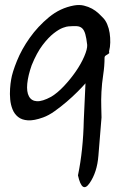

<svg xmlns="http://www.w3.org/2000/svg" viewBox="-20 -479 522 772"><path d="M293.5 226.1Q314.5 125 316.9 3.9L323.7 -144Q312 -130.4 291.7 -110.1Q271.5 -89.8 247.8 -69.6Q224.1 -49.3 199.7 -32Q175.3 -14.6 153.3 -6.8Q117.2 6.3 92.5 4.9Q67.9 3.4 52.7 -8.8Q37.6 -21 30.3 -39.6Q22.9 -58.1 21 -79.6Q19 -101.1 20.5 -122.6Q22 -144 24.9 -159.7Q29.3 -187.5 48.1 -234.1Q66.9 -280.8 99.6 -326.9Q132.3 -373 177 -409.9Q221.7 -446.8 277.3 -457Q299.3 -460.9 317.4 -456.5Q335.4 -452.1 350.1 -444.1Q364.7 -436 375.7 -425.8Q386.7 -415.5 394 -407.7Q404.3 -397.5 411.1 -381.3Q418 -365.2 420.9 -346.2Q423.8 -327.1 423.3 -308.1Q422.9 -289.1 418.9 -274.4Q418 -269.5 419.2 -267.3Q420.4 -265.1 415 -262Q409.7 -258.8 405 -255.6Q400.4 -252.4 400.4 -247.1Q400.4 -213.9 395 -178.5Q389.6 -143.1 387.9 -109.6Q386.2 -76.2 387.2 -49.1Q388.2 -22 388.2 -6.8Q380.9 80.1 375.7 146.7Q370.6 213.4 340.3 257.3Q310.1 301.3 293.5 226.1ZM185.5 -89.8Q210.4 -104.5 237.1 -132.8Q263.7 -161.1 284.9 -191.9Q306.2 -222.7 318.8 -252.2Q331.5 -281.7 330.6 -298.3Q327.6 -325.7 323 -341.8Q318.4 -357.9 310.1 -365.5Q301.8 -373 288.6 -373.8Q275.4 -374.5 255.9 -373Q249 -373 232.9 -367.2Q216.8 -361.3 195.6 -344.7Q174.3 -328.1 151.1 -297.6Q127.9 -267.1 107.4 -216.8Q92.8 -175.3 89.6 -142.6Q86.4 -109.9 96.4 -91.6Q106.4 -73.2 128.4 -72Q150.4 -70.8 185.5 -89.8Z"/></svg>

Font: AKL 022
Style: Regular
Weight: 400
Designer: AKL
Foundry: AKL
Version: Version 2.053;August 19, 2024;FontCreator 13.0.0.2675 64-bit